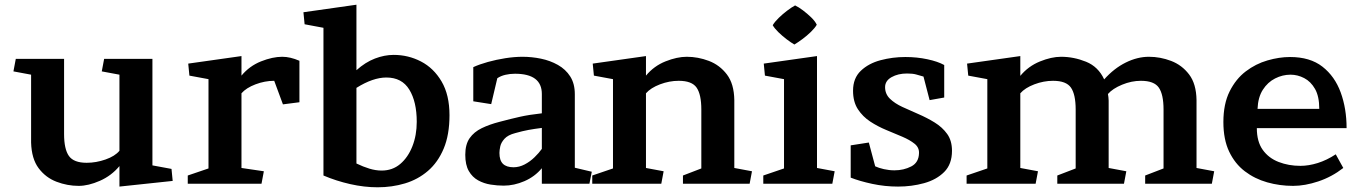

<svg xmlns="http://www.w3.org/2000/svg" viewBox="-20 -780 5769 815"><path d="M37 -477 47 -530H252V-211Q252 -147 272.5 -118Q293 -89 348 -89Q388 -89 428 -103Q468 -117 487 -140V-463L412 -477L422 -530H627V-78L708 -63L713 -12L487 12V-75Q453 -34 404 -12.5Q355 9 314 9Q266 9 220 -8.5Q174 -26 144 -66Q114 -106 112 -175V-463Z M784 -459 779 -510 1005 -542V-459Q1039 -500 1088 -519.5Q1137 -539 1178 -539Q1212 -539 1251 -522V-346L1181 -337L1144 -437Q1104 -437 1064.5 -422Q1025 -407 1005 -384V-67L1100 -53L1090 0H777V-35L865 -65V-444Z M1273 -677 1268 -728 1493 -760V-482Q1531 -516 1571.5 -531.5Q1612 -547 1651 -547Q1713 -547 1767 -519Q1821 -491 1854.5 -434Q1888 -377 1888 -291Q1888 -208 1863.5 -149.5Q1839 -91 1796.5 -54.5Q1754 -18 1699 -1.5Q1644 15 1583 15Q1526 15 1466.5 1.5Q1407 -12 1353 -35V-662ZM1493 -86Q1522 -72 1548.5 -64Q1575 -56 1600 -56Q1646 -56 1679 -84Q1712 -112 1730.5 -159Q1749 -206 1749 -263Q1749 -348 1717.5 -399.5Q1686 -451 1620 -451Q1563 -451 1493 -407Z M2065 -338 1989 -350V-495Q2015 -507 2051 -517Q2087 -527 2125.5 -533Q2164 -539 2198 -539Q2237 -539 2276 -531Q2315 -523 2348 -504.5Q2381 -486 2400.5 -455.5Q2420 -425 2420 -380V-68L2492 -51L2482 0H2280V-66Q2250 -30 2206 -11Q2162 8 2118 8Q2091 8 2062.5 3.5Q2034 -1 2009.5 -14.5Q1985 -28 1970 -54Q1955 -80 1955 -123Q1955 -167 1973.5 -193.5Q1992 -220 2025 -236Q2058 -252 2101 -263Q2150 -276 2188 -284.5Q2226 -293 2280 -299V-381Q2280 -467 2166 -467Q2145 -467 2125.5 -462.5Q2106 -458 2091 -448ZM2100 -131Q2100 -99 2115 -84.5Q2130 -70 2160 -70Q2184 -70 2207 -82Q2230 -94 2249 -112.5Q2268 -131 2280 -148V-237Q2248 -233 2223.5 -228.5Q2199 -224 2167 -215Q2136 -207 2121.5 -191Q2107 -175 2103.5 -158.5Q2100 -142 2100 -131Z M2501 -459 2496 -510 2722 -542V-459Q2756 -500 2805 -519.5Q2854 -539 2895 -539Q2943 -539 2989 -521.5Q3035 -504 3065.5 -464Q3096 -424 3097 -355V-67L3172 -53L3162 0H2879V-35L2957 -65V-315Q2957 -379 2937 -408Q2917 -437 2861 -437Q2821 -437 2781.5 -422Q2742 -407 2722 -384V-67L2797 -53L2787 0H2494V-35L2582 -65V-444Z M3260 -673Q3269 -688 3285.5 -704Q3302 -720 3321 -734.5Q3340 -749 3355 -757Q3370 -750 3388.5 -736Q3407 -722 3423.5 -706Q3440 -690 3447 -675Q3439 -661 3422 -644.5Q3405 -628 3386 -614Q3367 -600 3352 -591Q3338 -599 3319.5 -613Q3301 -627 3284.5 -643Q3268 -659 3260 -673ZM3227 -459 3222 -510 3448 -542V-67L3523 -53L3513 0H3220V-35L3308 -65V-444Z M3695 -74Q3710 -67 3732 -62Q3754 -57 3777 -57Q3816 -57 3848 -73.5Q3880 -90 3881 -130Q3882 -154 3862 -170Q3842 -186 3810.5 -199.5Q3779 -213 3742.5 -228Q3706 -243 3674 -264Q3642 -285 3621.5 -316.5Q3601 -348 3601 -395Q3601 -448 3634 -479.5Q3667 -511 3718 -524.5Q3769 -538 3823 -538Q3872 -538 3916.5 -528.5Q3961 -519 3988 -504V-366L3926 -355L3900 -455Q3883 -460 3868.5 -464Q3854 -468 3830 -468Q3792 -468 3764.5 -452.5Q3737 -437 3737 -410Q3737 -381 3757.5 -361Q3778 -341 3810.5 -326Q3843 -311 3879 -295.5Q3915 -280 3947.5 -260Q3980 -240 4000.5 -211.5Q4021 -183 4021 -140Q4021 -83 3988 -50Q3955 -17 3902.5 -2.5Q3850 12 3792 12Q3736 12 3682.5 0.5Q3629 -11 3591 -26V-163L3668 -175Z M4090 -459 4085 -510 4311 -542V-458Q4345 -499 4394 -519Q4443 -539 4484 -539Q4538 -539 4590 -518Q4642 -497 4667 -443Q4709 -490 4758.5 -514.5Q4808 -539 4857 -539Q4905 -539 4951 -521.5Q4997 -504 5027.5 -464Q5058 -424 5059 -355V-67L5134 -53L5124 0H4841V-35L4919 -65V-315Q4919 -379 4899 -408Q4879 -437 4823 -437Q4783 -437 4743 -420.5Q4703 -404 4683 -381Q4684 -374 4685 -367.5Q4686 -361 4686 -353V-67L4761 -53L4751 0H4468V-35L4546 -65V-315Q4546 -379 4526 -408Q4506 -437 4450 -437Q4410 -437 4370.5 -422Q4331 -407 4311 -384V-67L4386 -53L4376 0H4083V-35L4171 -65V-444Z M5315 -236Q5315 -179 5340 -144Q5365 -109 5407.5 -92.5Q5450 -76 5500 -76Q5535 -76 5573.5 -88Q5612 -100 5650 -125L5682 -67Q5633 -29 5576 -10Q5519 9 5469 9Q5412 9 5359 -6Q5306 -21 5264 -53Q5222 -85 5197.5 -136.5Q5173 -188 5173 -262Q5173 -339 5199.5 -392Q5226 -445 5268 -477Q5310 -509 5360 -523.5Q5410 -538 5456 -538Q5541 -538 5593.5 -497Q5646 -456 5671 -387.5Q5696 -319 5696 -236ZM5580 -318Q5580 -371 5562 -402.5Q5544 -434 5516 -448.5Q5488 -463 5458 -463Q5424 -463 5392.5 -447Q5361 -431 5340.5 -399Q5320 -367 5318 -318Z"/></svg>

Font: Brawler
Style: Bold
Weight: 700
Designer: Oleg Frolov, Haley Fiege
Foundry: Oleg Frolov, Haley Fiege
Version: Version 1.101; ttfautohint (v1.8.3)